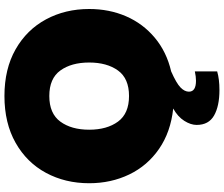

<svg xmlns="http://www.w3.org/2000/svg" viewBox="-90 -682 984 843"><g transform="rotate(-90 401.5 -260.0)"><path d="M549 -360Q549 -438 514 -486.5Q479 -535 402 -535Q325 -535 289.5 -486.5Q254 -438 254 -360Q254 -282 289.5 -233.5Q325 -185 402 -185Q479 -185 514 -233.5Q549 -282 549 -360ZM402 -732Q521 -732 607 -683Q693 -634 738.5 -549.5Q784 -465 784 -360Q784 -272 752 -198Q720 -124 658 -72Q596 -20 510 0Q458 23 439.5 41Q421 59 421 78Q421 109 469 109Q487 109 510 104V202Q476 212 428 212Q358 212 316.5 188.5Q275 165 275 112Q275 86 293 57.5Q311 29 347 9Q244 -2 170 -53Q96 -104 57.5 -184Q19 -264 19 -360Q19 -465 64.5 -549.5Q110 -634 196.5 -683Q283 -732 402 -732Z"/></g></svg>

Font: Aspekta 1000
Style: Regular
Weight: 1000
Designer: Ivo Dolenc
Version: Version 2.000